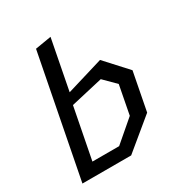

<svg xmlns="http://www.w3.org/2000/svg" viewBox="-177 -896 974 1027"><g transform="rotate(-30 310.0 -382.5)"><path d="M36 0H337L525.5 -155.5L571 -391L448 -525.5L221 -457L280.5 -765L181.5 -748.5ZM141 -75 202 -389 400 -434.5 470.5 -364 436.5 -187 306 -75Z"/></g></svg>

Font: Monaspace Krypton
Style: Italic
Weight: 400
Italic angle: -11°
Designer: Riley Cran & the Lettermatic Team
Foundry: Lettermatic
Version: Version 1.101 (Monaspace Krypton)